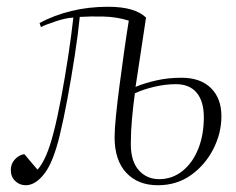

<svg xmlns="http://www.w3.org/2000/svg" viewBox="-20 -534 697 568"><path d="M97 -466Q140 -489 191 -501.5Q242 -514 300 -514Q379 -514 412 -482L381 -277Q407 -288 442 -296Q477 -304 517 -304Q573 -304 604 -273.5Q635 -243 635 -190Q635 -140 611 -93Q587 -46 545 -16Q503 14 447 14Q388 14 353.5 -23Q319 -60 319 -128Q319 -151 323 -191Q327 -231 333.5 -280.5Q340 -330 347 -380Q354 -430 361 -473Q326 -484 287 -485Q248 -486 216 -484Q211 -433 201 -368.5Q191 -304 179.5 -242Q168 -180 157 -135Q138 -55 111.5 -20.5Q85 14 56 14Q38 14 25 1.5Q12 -11 12 -31Q12 -50 24.5 -63Q37 -76 52 -78L91 -32Q118 -62 138 -140Q150 -186 161 -245Q172 -304 181.5 -366Q191 -428 197 -482Q175 -481 145 -471Q115 -461 101 -454ZM379 -258Q374 -221 370.5 -183Q367 -145 367 -108Q367 -57 390.5 -30.5Q414 -4 451 -4Q489 -4 519 -27.5Q549 -51 566 -92.5Q583 -134 583 -187Q583 -234 562 -259.5Q541 -285 500 -285Q470 -285 437.5 -277.5Q405 -270 379 -258Z"/></svg>

Font: Display Extralight
Style: Italic
Weight: 200
Italic angle: -2°
Designer: Latin by Veronika Burian and Jose Scaglione. Greek by Irene Vlachou. Cyrillic by Vera Evstafieva
Foundry: TypeTogether
Version: Version 3.002